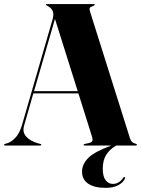

<svg xmlns="http://www.w3.org/2000/svg" viewBox="-29 -720 698 950"><path d="M175.5 -3.5Q175.5 0 171 0H-4.5Q-9 0 -9 -3.5Q-9 -6.5 -4 -8L10.5 -12.5Q29 -19 48.5 -40Q68 -61 80 -102L231.5 -625.5Q238 -649.5 232.2 -664Q226.5 -678.5 212 -687Q205 -692.5 201.8 -693.5Q198.5 -694.5 198.5 -696.5Q198.5 -700 203.5 -700H435Q440 -700 440 -696.5Q440 -693.5 426.5 -688Q417.5 -685.5 415 -680Q412.5 -674.5 417.5 -659.5L614.5 -34.5Q621 -13.5 642 -9Q648.5 -7 648.5 -3.5Q648.5 0 643.5 0H546Q512 20 495.8 47.2Q479.5 74.5 479.5 114.5Q479.5 154 493.8 172Q508 190 530 190Q546 190 559.8 181Q573.5 172 580.5 159.5Q584 154.5 588 156.5Q591.5 158.5 588.5 165Q579.5 184 555.2 196.8Q531 209.5 494 209.5Q438 209.5 407.5 189Q377 168.5 377 128.5Q377 92.5 407.8 61.5Q438.5 30.5 522 0H389.5Q384.5 0 384.5 -3.5Q384.5 -6 391.5 -8L412 -12.5Q425 -16 427.8 -22.8Q430.5 -29.5 426.5 -43L359 -258H136L90.5 -99.5Q80.5 -66 100.8 -44Q121 -22 157 -11.5L170 -8Q175.5 -6.5 175.5 -3.5ZM139.5 -269H355.5L243 -626.5Z"/></svg>

Font: Fraunces 144pt
Style: Bold
Weight: 700
Version: Version 1.000;[b76b70a41]